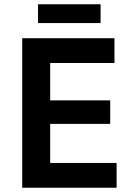

<svg xmlns="http://www.w3.org/2000/svg" viewBox="-20 -879 620 899"><path d="M158 -771H451V-859H158ZM84 0H526V-116H215V-299H496V-409H215V-584H516V-700H84Z"/></svg>

Font: Fixel Display SemiBold
Style: Regular
Weight: 600
Designer: AlfaBravo + MacPaw
Foundry: Kyrylo Tkachov, Marchela Mozhyna, Serhii Makarenko, Maria Weinstein, Zakhar Kryvoshyya
Version: Version 1.211